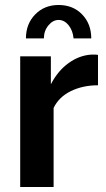

<svg xmlns="http://www.w3.org/2000/svg" viewBox="-20 -750 427 770"><path d="M373 -408Q312 -408 264 -384.5Q216 -361 195 -317V0H61V-524H184V-412Q212 -466 255 -497Q298 -528 346 -531Q357 -531 363 -531Q369 -531 373 -530ZM215 -670Q192 -670 174 -648Q156 -626 156 -596H84Q84 -654 121 -692Q158 -730 215 -730Q273 -730 309.5 -692Q346 -654 346 -596H275Q272 -628 255 -649Q238 -670 215 -670Z"/></svg>

Font: Raleway Thin
Style: Bold
Weight: 700
Version: Version 4.026